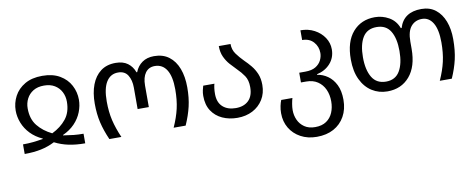

<svg xmlns="http://www.w3.org/2000/svg" viewBox="-67 -857 3517 1418"><g transform="rotate(-10 1692.0 -148.0)"><path d="M65 0V-72Q105 -72 139 -75.5Q173 -79 216 -86V-89Q163 -113 127 -150.5Q91 -188 73 -234Q55 -280 55 -326Q55 -383 81.5 -433.5Q108 -484 161 -515Q214 -546 292 -546Q370 -546 423 -515Q476 -484 502.5 -433.5Q529 -383 529 -326Q529 -280 511 -234Q493 -188 457 -150.5Q421 -113 368 -89V-86Q412 -79 445.5 -75.5Q479 -72 519 -72V0Q450 0 395.5 -11.5Q341 -23 292 -48Q243 -23 188.5 -11.5Q134 0 65 0ZM292 -115Q358 -147 398.5 -197.5Q439 -248 439 -327Q439 -367 422 -400Q405 -433 372.5 -453Q340 -473 292 -473Q244 -473 211.5 -453Q179 -433 162 -400Q145 -367 145 -327Q145 -248 185.5 -197.5Q226 -147 292 -115Z M700 0Q669 -70 654 -134Q639 -198 639 -276Q639 -357 662 -417.5Q685 -478 730 -512Q775 -546 842 -546Q898 -546 932.5 -520.5Q967 -495 983 -451H988Q1005 -495 1041 -520.5Q1077 -546 1130 -546Q1197 -546 1242 -512Q1287 -478 1310 -417.5Q1333 -357 1333 -276Q1333 -198 1318 -134Q1303 -70 1272 0H1182Q1214 -71 1228.5 -134.5Q1243 -198 1243 -277Q1243 -374 1212 -423.5Q1181 -473 1123 -473Q1078 -473 1053 -439Q1028 -405 1028 -343V-182H944V-343Q944 -399 921 -436Q898 -473 848 -473Q791 -473 760 -423.5Q729 -374 729 -277Q729 -198 744 -134.5Q759 -71 790 0Z M1660 10Q1598 10 1547.5 -13Q1497 -36 1467.5 -81Q1438 -126 1438 -193Q1438 -215 1442.5 -235.5Q1447 -256 1451 -268H1535Q1531 -255 1528.5 -235.5Q1526 -216 1526 -193Q1526 -129 1562.5 -96Q1599 -63 1660 -63Q1721 -63 1756 -97Q1791 -131 1791 -198Q1791 -250 1769 -282.5Q1747 -315 1718 -343Q1694 -367 1670.5 -393.5Q1647 -420 1631 -454.5Q1615 -489 1615 -536H1703Q1703 -493 1726.5 -460.5Q1750 -428 1781 -397Q1806 -373 1829 -345Q1852 -317 1867 -281.5Q1882 -246 1882 -198Q1882 -136 1853 -89Q1824 -42 1774 -16Q1724 10 1660 10Z M2213 250Q2145 250 2092.5 221.5Q2040 193 2011 144Q1982 95 1982 33Q1982 4 1987.5 -21.5Q1993 -47 2000 -64H2084Q2079 -48 2074.5 -22.5Q2070 3 2070 25Q2070 64 2085.5 98.5Q2101 133 2133 155Q2165 177 2213 177Q2264 177 2297 154.5Q2330 132 2346 94Q2362 56 2362 10Q2362 -40 2344 -79.5Q2326 -119 2291 -142.5Q2256 -166 2205 -166H2166V-239H2212Q2260 -239 2289 -256.5Q2318 -274 2331.5 -301Q2345 -328 2345 -356Q2345 -404 2314 -438.5Q2283 -473 2229 -473V-546Q2287 -546 2333 -521.5Q2379 -497 2406 -456.5Q2433 -416 2433 -368Q2433 -306 2394.5 -262.5Q2356 -219 2293 -205V-201Q2335 -195 2371.5 -169.5Q2408 -144 2430.5 -98.5Q2453 -53 2453 14Q2453 85 2423 138.5Q2393 192 2339.5 221Q2286 250 2213 250Z M2785 10Q2721 10 2669.5 -22.5Q2618 -55 2588 -117.5Q2558 -180 2558 -269Q2558 -402 2620.5 -474Q2683 -546 2786 -546Q2842 -546 2891.5 -518Q2941 -490 2962 -433H2968Q3002 -546 3135 -546Q3198 -546 3241 -512.5Q3284 -479 3306.5 -420.5Q3329 -362 3329 -286Q3329 -201 3314 -135.5Q3299 -70 3268 0H3178Q3210 -71 3224.5 -134.5Q3239 -198 3239 -277Q3239 -374 3209 -423.5Q3179 -473 3127 -473Q3076 -473 3045 -436.5Q3014 -400 3014 -323V-269Q3014 -136 2951.5 -63Q2889 10 2785 10ZM2787 -63Q2857 -63 2890 -118.5Q2923 -174 2923 -269Q2923 -364 2890 -418Q2857 -472 2786 -472Q2715 -472 2682 -418Q2649 -364 2649 -269Q2649 -174 2682.5 -118.5Q2716 -63 2787 -63Z"/></g></svg>

Font: Noto Sans Living
Style: Regular
Weight: 400
Designer: Monotype Design Team
Foundry: Monotype Imaging Inc.
Version: Version 2.013; ttfautohint (v1.8.4.7-5d5b)